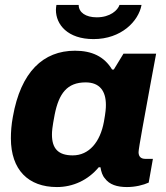

<svg xmlns="http://www.w3.org/2000/svg" viewBox="-20 -744 670 776"><path d="M358 -586C470 -586 540 -658 552 -724H463C456 -703 426 -674 371 -674C326 -674 298 -694 298 -724H208C207 -717 206 -711 206 -704C206 -645 253 -586 358 -586ZM210 12C275 12 336 -16 379 -68H386C389 -50 394 -34 404 -23C422 2 453 12 493 12C527 12 559 4 581 -6L598 -102H567C551 -102 540 -110 540 -129C540 -144 565 -277 587 -398L611 -527H479L440 -463H433C401 -516 351 -539 283 -539C155 -539 64 -454 32 -272C26 -240 24 -211 24 -185C24 -57 95 12 210 12ZM274 -116C214 -116 190 -145 190 -200C190 -213 191 -229 201 -281C218 -366 251 -411 326 -411C383 -411 408 -376 408 -320C408 -306 407 -291 400 -252C385 -170 340 -116 274 -116Z"/></svg>

Font: Archivo ExtraBold
Style: Italic
Weight: 800
Italic angle: -10°
Designer: Hector Gatti
Foundry: Omnibus-Type
Version: Version 2.001